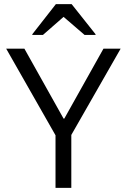

<svg xmlns="http://www.w3.org/2000/svg" viewBox="-20 -911 615 931"><path d="M249.2 0V-255L10 -675H98.3L288.3 -335.8H291.7L481.7 -675H565L325.8 -256.7V0ZM136.7 -741.7V-745L250.8 -890.8H327.5L443.3 -745V-741.7H390L288.3 -829.2L188.3 -741.7Z"/></svg>

Font: Funnel Sans Light
Style: Regular
Weight: 300
Designer: NORD ID, Kristian Moeller
Foundry: Dicotype
Version: Version 1.000